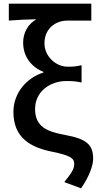

<svg xmlns="http://www.w3.org/2000/svg" viewBox="-20 -817 538 1045"><path d="M421 208C467 143 487 82 487 47C487 -31 449 -61 337 -82C237 -100 171 -126 171 -224C171 -319 253 -376 341 -376C370 -376 393 -375 424 -368V-462C394 -455 378 -454 348 -454C284 -454 222 -510 222 -581C222 -659 279 -705 348 -705H477V-797H28V-705C94 -710 123 -711 178 -712C132 -686 106 -639 106 -585C106 -509 150 -453 216 -426V-422C128 -395 53 -313 53 -208C53 -65 149 -14 265 9C360 29 384 43 384 75C384 105 367 127 330 174Z"/></svg>

Font: Noto Sans T Chinese Medium
Style: Regular
Weight: 500
Designer: Ryoko NISHIZUKA (kana & ideographs); Paul D. Hunt (Latin, Greek & Cyrillic); Wenlong ZHANG (bopomofo); Sandoll Communica
Foundry: Adobe Systems Incorporated
Version: Version 1.000;PS 1;hotconv 1.0.78;makeotf.lib2.5.61930